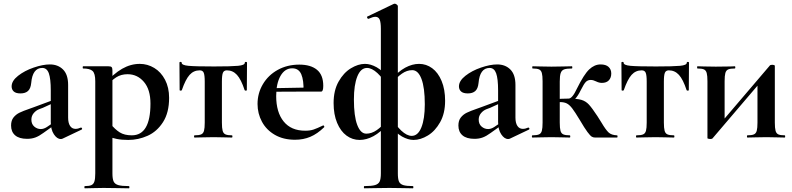

<svg xmlns="http://www.w3.org/2000/svg" viewBox="-20 -745 4292 1040"><path d="M309 8Q289 8 272 -17.5Q255 -43 255 -85V-255Q255 -319 244.5 -348Q234 -377 209 -377Q156 -377 149 -295Q146 -265 131.5 -252Q117 -239 91 -239Q66 -239 54.5 -249.5Q43 -260 43 -277Q43 -307 78 -334.5Q113 -362 162.5 -379Q212 -396 250 -396Q294 -396 321.5 -368.5Q349 -341 349 -285V-108Q349 -79 359.5 -63Q370 -47 389 -47Q403 -47 418 -54H419Q423 -54 424.5 -49.5Q426 -45 422 -43L319 6Q315 8 309 8ZM40 -65Q40 -92 53 -108.5Q66 -125 85.5 -134.5Q105 -144 140 -156L165 -165L265 -202L269 -187L212 -161Q209 -160 192 -153.5Q175 -147 162.5 -132Q150 -117 150 -97Q150 -73 165.5 -59.5Q181 -46 201 -46Q217 -46 234 -57L284 -91L285 -75L215 -25Q192 -8 172 -0.5Q152 7 127 7Q84 7 62 -12Q40 -31 40 -65Z M440 263Q464 263 475.5 257.5Q487 252 491.5 237.5Q496 223 496 194V-305Q496 -347 481.5 -360.5Q467 -374 430 -374Q428 -374 428 -380Q428 -386 430 -386H567Q581 -386 585 -381Q589 -376 589 -363V194Q589 224 595.5 238Q602 252 620.5 257.5Q639 263 678 263Q681 263 681 269Q681 275 678 275Q641 275 620 274L541 273L482 274Q467 275 440 275Q437 275 437 269Q437 263 440 263ZM543 -12 578 -75Q603 -44 628.5 -28Q654 -12 694 -12Q795 -12 795 -184Q795 -260 759.5 -301.5Q724 -343 671 -343Q636 -343 610 -326.5Q584 -310 554 -276L544 -288Q595 -346 641.5 -372.5Q688 -399 737 -399Q779 -399 815.5 -377Q852 -355 874 -313Q896 -271 896 -215Q896 -135 863 -83.5Q830 -32 779.5 -9.5Q729 13 675 13Q639 13 612 7.5Q585 2 543 -12Z M1034 -12Q1058 -12 1069.5 -17Q1081 -22 1085 -36.5Q1089 -51 1089 -81V-303Q1089 -338 1083.5 -351Q1078 -364 1062 -364Q1029 -364 1007 -339.5Q985 -315 965 -257Q964 -254 958.5 -254Q953 -254 953 -257L952 -405Q952 -410 958 -410Q964 -410 964 -405Q964 -392 1000.5 -388.5Q1037 -385 1139 -385Q1233 -385 1269.5 -388.5Q1306 -392 1306 -405Q1306 -410 1312 -410Q1318 -410 1318 -405L1317 -257Q1317 -254 1311.5 -254Q1306 -254 1305 -257Q1286 -315 1263.5 -339.5Q1241 -364 1209 -364Q1193 -364 1187.5 -351Q1182 -338 1182 -303V-81Q1182 -51 1186 -36.5Q1190 -22 1201.5 -17Q1213 -12 1236 -12Q1239 -12 1239 -6Q1239 0 1236 0Q1208 0 1193 -1L1137 -2L1079 -1Q1063 0 1034 0Q1031 0 1031 -6Q1031 -12 1034 -12Z M1375 -182Q1375 -240 1404 -289Q1433 -338 1484.5 -366.5Q1536 -395 1601 -395Q1663 -395 1697 -367Q1731 -339 1731 -280Q1731 -249 1720 -249H1624Q1626 -310 1612 -342.5Q1598 -375 1563 -375Q1523 -375 1499.5 -334Q1476 -293 1476 -225Q1476 -137 1516.5 -87Q1557 -37 1633 -37Q1660 -37 1679 -43.5Q1698 -50 1729 -65L1731 -66Q1733 -66 1735.5 -62Q1738 -58 1736 -56Q1699 -20 1661 -4Q1623 12 1578 12Q1515 12 1469 -14.5Q1423 -41 1399 -85.5Q1375 -130 1375 -182ZM1440 -267 1659 -271V-249L1441 -248Z M1954 263Q1993 263 2011.5 257.5Q2030 252 2036.5 238Q2043 224 2043 194V-589Q2043 -624 2036.5 -639Q2030 -654 2013 -654Q2000 -654 1976 -643H1975Q1971 -643 1969 -648.5Q1967 -654 1969 -655L2113 -724Q2115 -725 2118 -725Q2123 -725 2129 -720.5Q2135 -716 2135 -712V194Q2135 224 2141 238Q2147 252 2164 257.5Q2181 263 2217 263Q2219 263 2219 269Q2219 275 2217 275Q2184 275 2164 274L2090 273L2010 274Q1990 275 1954 275Q1951 275 1951 269Q1951 263 1954 263ZM1787 -187Q1787 -255 1814 -303Q1841 -351 1880.5 -375Q1920 -399 1957 -399Q1987 -399 2020.5 -380.5Q2054 -362 2086 -316L2077 -275Q2055 -321 2024.5 -349Q1994 -377 1968 -377Q1934 -377 1915.5 -331Q1897 -285 1897 -206Q1897 -116 1915 -68.5Q1933 -21 1964 -21Q1993 -21 2020.5 -40Q2048 -59 2070 -87L2085 -77Q2041 -28 2003 -7.5Q1965 13 1928 13Q1889 13 1857 -10.5Q1825 -34 1806 -79.5Q1787 -125 1787 -187ZM2092 -70 2101 -111Q2123 -66 2153.5 -37.5Q2184 -9 2210 -9Q2244 -9 2262.5 -55Q2281 -101 2281 -180Q2281 -270 2263 -317.5Q2245 -365 2213 -365Q2184 -365 2157 -346Q2130 -327 2108 -299L2093 -309Q2137 -358 2175 -378.5Q2213 -399 2250 -399Q2289 -399 2321 -375.5Q2353 -352 2372 -306.5Q2391 -261 2391 -199Q2391 -131 2364 -83Q2337 -35 2297.5 -11Q2258 13 2220 13Q2191 13 2157.5 -5.5Q2124 -24 2092 -70Z M2732 8Q2712 8 2695 -17.5Q2678 -43 2678 -85V-255Q2678 -319 2667.5 -348Q2657 -377 2632 -377Q2579 -377 2572 -295Q2569 -265 2554.5 -252Q2540 -239 2514 -239Q2489 -239 2477.5 -249.5Q2466 -260 2466 -277Q2466 -307 2501 -334.5Q2536 -362 2585.5 -379Q2635 -396 2673 -396Q2717 -396 2744.5 -368.5Q2772 -341 2772 -285V-108Q2772 -79 2782.5 -63Q2793 -47 2812 -47Q2826 -47 2841 -54H2842Q2846 -54 2847.5 -49.5Q2849 -45 2845 -43L2742 6Q2738 8 2732 8ZM2463 -65Q2463 -92 2476 -108.5Q2489 -125 2508.5 -134.5Q2528 -144 2563 -156L2588 -165L2688 -202L2692 -187L2635 -161Q2632 -160 2615 -153.5Q2598 -147 2585.5 -132Q2573 -117 2573 -97Q2573 -73 2588.5 -59.5Q2604 -46 2624 -46Q2640 -46 2657 -57L2707 -91L2708 -75L2638 -25Q2615 -8 2595 -0.5Q2575 7 2550 7Q2507 7 2485 -12Q2463 -31 2463 -65Z M2864 -12Q2888 -12 2899.5 -17Q2911 -22 2915 -36.5Q2919 -51 2919 -81V-305Q2919 -335 2915 -349.5Q2911 -364 2900 -369Q2889 -374 2865 -374Q2863 -374 2863 -380Q2863 -386 2865 -386Q2893 -386 2908 -385L2967 -384L3031 -385Q3048 -386 3078 -386Q3080 -386 3080 -380Q3080 -374 3078 -374Q3049 -374 3035.5 -369Q3022 -364 3017 -349Q3012 -334 3012 -303V-81Q3012 -51 3016 -36.5Q3020 -22 3031.5 -17Q3043 -12 3066 -12Q3069 -12 3069 -6Q3069 0 3066 0Q3038 0 3023 -1L2967 -2L2909 -1Q2893 0 2864 0Q2861 0 2861 -6Q2861 -12 2864 -12ZM3120 -96Q3094 -139 3079.5 -158Q3065 -177 3050.5 -184.5Q3036 -192 3014 -192Q2997 -192 2976 -189L2975 -207Q2996 -209 3021 -210Q3046 -211 3060 -211Q3106 -211 3129.5 -204Q3153 -197 3170 -178.5Q3187 -160 3216 -116Q3234 -86 3238 -81Q3261 -42 3276.5 -27.5Q3292 -13 3322 -12Q3325 -12 3325 -6Q3325 0 3322 0H3203Q3193 0 3185 -5Q3177 -10 3162 -30Q3147 -50 3120 -96ZM3105 -265Q3143 -342 3171.5 -369Q3200 -396 3233 -396Q3262 -396 3276.5 -382.5Q3291 -369 3291 -347Q3291 -324 3278 -310Q3265 -296 3240 -296Q3225 -296 3209 -304Q3193 -312 3180 -312Q3164 -312 3153.5 -301.5Q3143 -291 3126 -257Q3094 -191 3060 -191V-211Q3080 -211 3105 -265Z M3428 -12Q3452 -12 3463.5 -17Q3475 -22 3479 -36.5Q3483 -51 3483 -81V-303Q3483 -338 3477.5 -351Q3472 -364 3456 -364Q3423 -364 3401 -339.5Q3379 -315 3359 -257Q3358 -254 3352.5 -254Q3347 -254 3347 -257L3346 -405Q3346 -410 3352 -410Q3358 -410 3358 -405Q3358 -392 3394.5 -388.5Q3431 -385 3533 -385Q3627 -385 3663.5 -388.5Q3700 -392 3700 -405Q3700 -410 3706 -410Q3712 -410 3712 -405L3711 -257Q3711 -254 3705.5 -254Q3700 -254 3699 -257Q3680 -315 3657.5 -339.5Q3635 -364 3603 -364Q3587 -364 3581.5 -351Q3576 -338 3576 -303V-81Q3576 -51 3580 -36.5Q3584 -22 3595.5 -17Q3607 -12 3630 -12Q3633 -12 3633 -6Q3633 0 3630 0Q3602 0 3587 -1L3531 -2L3473 -1Q3457 0 3428 0Q3425 0 3425 -6Q3425 -12 3428 -12Z M3812 4V-305Q3812 -335 3808 -349.5Q3804 -364 3793 -369Q3782 -374 3758 -374Q3756 -374 3756 -380Q3756 -386 3758 -386Q3781 -386 3793 -385L3857 -384L3938 -385Q3947 -386 3960 -386Q3963 -386 3963 -380Q3963 -374 3960 -374Q3936 -374 3924.5 -369Q3913 -364 3909 -349.5Q3905 -335 3905 -305V-83L3864 -55L4149 -389Q4152 -394 4162 -394Q4168 -394 4172.5 -392.5Q4177 -391 4177 -389V-81Q4177 -51 4181 -36.5Q4185 -22 4196 -17Q4207 -12 4231 -12Q4233 -12 4233 -6Q4233 0 4231 0Q4202 0 4186 -1L4131 -2L4072 -1Q4056 0 4028 0Q4026 0 4026 -6Q4026 -12 4028 -12Q4052 -12 4063.5 -17Q4075 -22 4079 -36.5Q4083 -51 4083 -81V-309L4130 -336L3840 4Q3837 8 3827 8Q3822 8 3817 6.5Q3812 5 3812 4Z"/></svg>

Font: Cormorant Garamond
Style: Bold
Weight: 700
Designer: Christian Thalmann (Catharsis Fonts)
Foundry: Catharsis Fonts
Version: Version 4.000